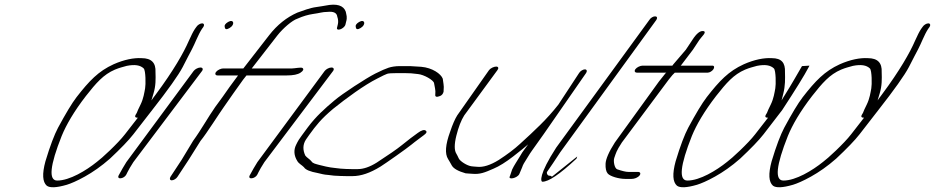

<svg xmlns="http://www.w3.org/2000/svg" viewBox="-20 -764 4002 822"><path d="M820.9 -649 814.4 -640C807 -629 798.6 -612 788.3 -589C766.2 -538 723 -462 647.2 -360C639.5 -349 631.7 -340 628.2 -334C630 -339 632.3 -349 636.9 -363C647.4 -397 646.6 -426 645.7 -455C647.8 -495 628.4 -515 586.4 -515C552.8 -517 512 -509 466.6 -489C400.9 -459 362.2 -418 307.7 -348C286.9 -321 260.9 -277 228.4 -217C213.1 -188 194.4 -140 174.4 -73C159.8 -19 162.1 15 180.2 31C193.3 41 221.8 40 266.2 27C282.6 22 309.1 11 343.1 -8C377.2 -27 413.5 -52 451 -85C496.8 -128 530.7 -163 550.9 -189L631.6 -293C699.8 -380 743.9 -442 762.2 -477C780.4 -512 793.2 -538 801.6 -553C815.4 -579 827.6 -614 844.4 -640L850.9 -649C855.8 -657 853.3 -664 845.3 -664C837.3 -664 825.8 -657 820.9 -649ZM570.1 -260 514.9 -189C484.1 -149 413.2 -84 394.8 -71C348.9 -34 278 9 225 9C187 9 193.6 -55 244.1 -182C263.8 -230 296.8 -287 347.8 -353C391.1 -408 422.6 -445 472.2 -466C494.3 -475 502.1 -476 522.5 -482C557.8 -489 580.6 -485 595.2 -471C604.2 -462 604.2 -401 601.3 -386C597.9 -368 594.5 -342 581.6 -316C572.7 -299 568.6 -288 565.7 -281L559.8 -271C556.8 -264 559.3 -260 570.1 -260Z M808.9 -460 521 -70C515.6 -61 510.2 -52 504.7 -43L488 -13C478.6 6 511.6 2 520.9 -17L525.8 -27C530.8 -37 538.7 -51 551 -70L844.9 -460C850.8 -468 847.7 -475 838.1 -475C828.5 -475 814.8 -468 808.9 -460ZM956.6 -670C945.1 -663 939.7 -656 942.2 -649C942.8 -638 949.8 -636 962.8 -644C988.1 -659 980.5 -684 956.6 -670Z M739.8 -7 787.8 -80 838.6 -161C862.9 -190 920.9 -282 939.8 -308C949.9 -323 1009.7 -408 1021 -423L1035.2 -441H1206.8C1235.6 -441 1254.8 -445 1266.7 -453C1278.7 -461 1281.6 -468 1274.9 -473C1268.9 -477 1241.4 -471 1230.6 -471H1057.8L1168.1 -613C1191.8 -643 1231.1 -677 1253.2 -684C1277.8 -695 1299.3 -701 1319.1 -704C1349.3 -708 1359.8 -713 1380.8 -713C1408.2 -716 1421.8 -709 1423.9 -693C1428.5 -680 1428.6 -668 1426.2 -659L1423.3 -647C1416.9 -628 1452.3 -639 1458.7 -658L1461.6 -670C1467.9 -691 1462.9 -699 1460.3 -714C1450.6 -741 1422 -750 1373.1 -740C1364.1 -738 1353.6 -737 1335.6 -734C1304.4 -730 1276.9 -718 1253 -710C1207.6 -690 1167.1 -658 1132.1 -613L1021.8 -471H935.4C925.8 -471 910.8 -464 904.9 -456C899 -448 902 -441 911.6 -441H999.2C993.9 -434 981.5 -417 963.1 -392L932.9 -349C920.4 -332 909.7 -318 901.4 -306C871.8 -264 840.5 -207 806.7 -161L757.8 -80L709.8 -7C704.9 1 707.4 8 715.4 8C723.4 8 734.9 1 739.8 -7Z M1369.9 -460 1082 -70C1076.6 -61 1071.2 -52 1065.7 -43L1049 -13C1039.6 6 1072.6 2 1081.9 -17L1086.8 -27C1091.8 -37 1099.7 -51 1112 -70L1405.9 -460C1411.8 -468 1408.7 -475 1399.1 -475C1389.5 -475 1375.8 -468 1369.9 -460ZM1517.6 -670C1506.1 -663 1500.7 -656 1503.2 -649C1503.8 -638 1510.8 -636 1523.8 -644C1549.1 -659 1541.5 -684 1517.6 -670Z M1735.1 -481H1691.9C1672.7 -481 1655.3 -478 1643.3 -474C1631.4 -470 1612.2 -462 1586.6 -449C1547.1 -429 1445.7 -363 1411.8 -334C1371.3 -300 1332.8 -266 1297.1 -218C1276.3 -190 1264 -173 1259.5 -166C1255.1 -159 1251.1 -151 1247.7 -144C1236.8 -122 1238 -98 1253.2 -74C1259.8 -63 1272.8 -57 1281.4 -48C1288 -37 1308 -29 1341.1 -23C1354.6 -20 1366.7 -16 1385.3 -15L1409.9 -12C1428.5 -11 1445.9 -10 1462.7 -10H1489.1C1525.1 -10 1564 -23 1609.3 -51C1630.2 -64 1722.6 -129 1741.7 -145C1751.2 -153 1759.6 -159 1766.1 -164L1794.1 -185C1806.7 -194 1809 -200 1802.4 -205C1795.7 -210 1783.7 -206 1768.8 -195C1741.4 -175 1735.5 -171 1700.9 -143C1680.1 -126 1643.7 -101 1593 -68C1562.6 -49 1535.6 -40 1511.6 -40H1485.2C1468.4 -40 1453.4 -41 1438.4 -42L1412.6 -45C1401.2 -46 1389.2 -48 1375.3 -51L1346.3 -58C1332.3 -62 1319.3 -64 1313.7 -73C1307.1 -82 1293.6 -89 1287 -98C1275.8 -122 1276.2 -145 1289.5 -166C1293.5 -172 1297.4 -178 1303.4 -186C1334 -228 1353.9 -254 1406.1 -298C1463.3 -344 1539.6 -400 1595.8 -428C1616.7 -439 1631.6 -446 1637.6 -448C1643.6 -450 1657.3 -451 1681.3 -451H1711.3C1737.7 -451 1742 -450 1769 -447C1794.2 -445 1836.4 -421 1838.3 -408C1840.3 -393 1845.9 -379 1843.6 -360C1841.9 -349 1849.2 -347 1864.1 -353C1871.6 -356 1876.5 -362 1879 -371L1879.4 -380C1881.8 -395 1876.7 -415 1875.6 -427C1867.9 -448 1830.5 -474 1783.7 -478Z M2459.6 -452 2370.4 -316C2321.1 -253 2268.8 -205 2206.3 -148C2182.5 -126 2152.1 -103 2115.1 -79C2079.3 -57 2048.2 -47 2022.3 -50C2012.1 -51 2004.7 -51 1999.2 -52C1980.2 -54 1949 -74 1943.9 -86C1940.3 -95 1936.3 -101 1933.8 -106C1924.7 -120 1924.5 -146 1933.7 -183C1942.9 -220 1954.2 -249 1967.5 -270L2109.8 -464C2115.8 -472 2113.9 -479 2104.3 -479C2094.7 -479 2079.8 -472 2073.8 -464L1937.5 -270C1928.1 -255 1917.8 -232 1907.1 -200C1887 -145 1883.8 -106 1898.4 -83C1902 -78 1907 -68 1914.6 -55C1922.2 -42 1941.8 -31 1973.4 -22C1980.9 -21 1990.9 -21 2001.4 -20C2035.2 -17 2054.4 -25 2093.2 -42C2117.1 -52 2145.8 -70 2176.8 -94C2207.7 -118 2228.6 -135 2241.1 -146C2236.3 -140 2226.9 -126 2222.1 -120C2218.6 -116 2213.8 -108 2206.1 -95C2193.1 -73 2181.3 -57 2172.5 -38L2163.1 -10C2152.5 8 2196.2 -1 2203.8 -20L2215.6 -48C2217.3 -53 2219.1 -58 2222.6 -64C2230.9 -76 2247.4 -106 2258.1 -120L2307.9 -190L2489.6 -452C2494.6 -460 2492 -467 2484 -467C2476 -467 2464.6 -460 2459.6 -452Z M2378.4 -112 2790.2 -679C2795.7 -688 2792.6 -694 2784.6 -694C2776.6 -694 2765.7 -688 2760.2 -679L2361.2 -132C2286.1 -16 2294.3 14 2302.3 14C2328.3 14 2375.6 -17 2448.2 -85L2451.2 -94L2341.2 -6C2345.6 -11 2332.1 -12 2331.1 -12C2324.1 -12 2319.1 -22 2322 -28C2332.4 -43 2360.6 -84 2378.4 -112Z M2718.3 -13C2724.2 -21 2721.1 -28 2711.5 -28H2698.3H2670.4C2659.4 -28 2643.3 -32 2622.8 -39C2610.8 -43 2605 -74 2609.9 -88C2617.8 -110 2617.7 -116 2642.4 -154L2843.6 -424C2854.9 -439 2864.4 -449 2869.1 -453H3010.2C3018.2 -453 3029.6 -460 3034.6 -468C3039.5 -476 3037.9 -483 3029.9 -483H2894.1C2895.8 -484 2896.4 -485 2897 -486L2946.4 -551L2974.1 -593C2982.5 -606 3009.4 -628 2990.8 -631C2977.8 -633 2961.9 -621 2944.1 -593L2916.2 -551L2862.2 -488C2860.4 -485 2859.8 -484 2858.1 -483H2730.9C2721.3 -483 2706.3 -476 2700.4 -468C2694.5 -460 2697.5 -453 2707.1 -453H2833.1C2831.3 -452 2829.5 -451 2829 -450L2801.1 -415L2612.4 -154C2586.7 -114 2573.5 -83 2572.6 -63C2571.8 -43 2574.9 -29 2581.9 -21C2592 -9 2629.6 2 2657.6 2H2683.6C2696.2 2 2710 -3 2718.3 -13Z M3413.5 -481C3393.2 -446 3370 -405 3341.9 -360C3335.5 -349 3329 -340 3326.1 -334C3327.5 -339 3329.5 -349 3333.4 -363C3342.1 -397 3341.4 -426 3340.7 -455C3342.4 -495 3326.2 -515 3284.4 -515C3250.8 -517 3210 -509 3164.6 -489C3098.9 -459 3060.2 -418 3005.7 -348C2984.9 -321 2958.9 -277 2926.4 -217C2911.1 -188 2892.4 -140 2872.4 -73C2857.8 -19 2860.1 15 2878.2 31C2891.3 41 2919.8 40 2964.2 27C2980.6 22 3007.1 11 3041.1 -8C3075.2 -27 3111.5 -52 3149 -85C3194.8 -128 3228.7 -163 3248.9 -189L3328.9 -293C3385.7 -380 3424.3 -442 3442.5 -477L3445.5 -483ZM3268.1 -260 3212.9 -189C3182.1 -149 3111.2 -84 3092.8 -71C3046.9 -34 2976 9 2923 9C2885 9 2891.6 -55 2942.1 -182C2961.8 -230 2994.8 -287 3045.8 -353C3089.1 -408 3120.6 -445 3170.2 -466C3192.3 -475 3200.1 -476 3220.5 -482C3255.8 -489 3278.6 -485 3293.2 -471C3302.2 -462 3302.2 -401 3299.3 -386C3295.9 -368 3292.5 -342 3279.6 -316C3270.7 -299 3266.6 -288 3263.7 -281L3257.8 -271C3254.8 -264 3257.3 -260 3268.1 -260Z M3929.9 -649 3923.4 -640C3916 -629 3907.6 -612 3897.3 -589C3875.2 -538 3832 -462 3756.2 -360C3748.5 -349 3740.7 -340 3737.2 -334C3739 -339 3741.3 -349 3745.9 -363C3756.4 -397 3755.6 -426 3754.7 -455C3756.8 -495 3737.4 -515 3695.4 -515C3661.8 -517 3621 -509 3575.6 -489C3509.9 -459 3471.2 -418 3416.7 -348C3395.9 -321 3369.9 -277 3337.4 -217C3322.1 -188 3303.4 -140 3283.4 -73C3268.8 -19 3271.1 15 3289.2 31C3302.3 41 3330.8 40 3375.2 27C3391.6 22 3418.1 11 3452.1 -8C3486.2 -27 3522.5 -52 3560 -85C3605.8 -128 3639.7 -163 3659.9 -189L3740.6 -293C3808.8 -380 3852.9 -442 3871.2 -477C3889.4 -512 3902.2 -538 3910.6 -553C3924.4 -579 3936.6 -614 3953.4 -640L3959.9 -649C3964.8 -657 3962.3 -664 3954.3 -664C3946.3 -664 3934.8 -657 3929.9 -649ZM3679.1 -260 3623.9 -189C3593.1 -149 3522.2 -84 3503.8 -71C3457.9 -34 3387 9 3334 9C3296 9 3302.6 -55 3353.1 -182C3372.8 -230 3405.8 -287 3456.8 -353C3500.1 -408 3531.6 -445 3581.2 -466C3603.3 -475 3611.1 -476 3631.5 -482C3666.8 -489 3689.6 -485 3704.2 -471C3713.2 -462 3713.2 -401 3710.3 -386C3706.9 -368 3703.5 -342 3690.6 -316C3681.7 -299 3677.6 -288 3674.7 -281L3668.8 -271C3665.8 -264 3668.3 -260 3679.1 -260Z"/></svg>

Font: MewTooHand
Style: UltimateItaWide
Weight: 400
Designer: Mew Too, Robert Jablonski
Version: Version 0.77